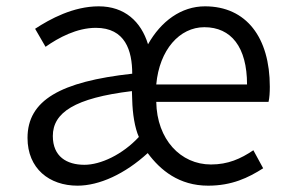

<svg xmlns="http://www.w3.org/2000/svg" viewBox="-20 -574 914 607"><path d="M225 13C294 13 375 -24 447 -90C487 -36 546 13 638 13C713 13 765 -12 812 -42L781 -99C741 -72 701 -54 647 -54C551 -54 476 -133 474 -252H829C832 -265 833 -282 833 -300C833 -455 759 -554 628 -554C553 -554 489 -507 448 -434C426 -506 374 -554 292 -554C212 -554 138 -514 91 -483L124 -426C165 -455 223 -486 283 -486C376 -486 398 -414 398 -341C171 -316 67 -257 67 -138C67 -41 136 13 225 13ZM247 -53C191 -53 147 -79 147 -144C147 -218 216 -264 397 -286L398 -258C399 -215 406 -170 419 -141C367 -85 298 -53 247 -53ZM474 -307C484 -417 548 -488 626 -488C711 -488 761 -425 761 -307Z"/></svg>

Font: Genne Gothic Normal
Style: Regular
Weight: 350
Designer: Ryoko NISHIZUKA (kana & ideographs); Paul D. Hunt (Latin, Greek & Cyrillic); Wenlong ZHANG (bopomofo); Sandoll Communica
Foundry: Adobe Systems Incorporated
Version: Version 1.004;PS 1.004;hotconv 16.6.51;makeotf.lib2.5.65220